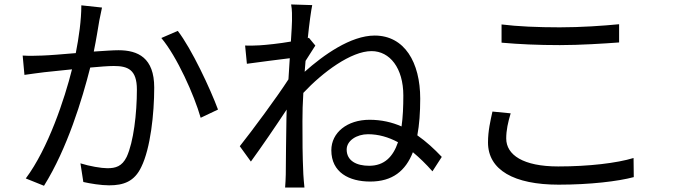

<svg xmlns="http://www.w3.org/2000/svg" viewBox="-20 -811 3040 864"><path d="M346 -787C346 -720 335 -643 321 -572C261 -567 203 -562 170 -561C139 -560 113 -559 82 -561L90 -474C116 -478 156 -483 179 -486C205 -489 253 -494 304 -499C271 -367 197 -143 96 -8L178 25C283 -143 350 -365 386 -507C429 -511 468 -514 492 -514C555 -514 596 -498 596 -408C596 -300 581 -172 550 -105C529 -62 500 -54 463 -54C436 -54 383 -63 342 -76L355 8C386 15 434 23 471 23C536 23 585 6 616 -60C657 -143 674 -299 674 -417C674 -551 601 -585 513 -585C489 -585 448 -582 402 -579C413 -632 422 -690 427 -719C431 -738 435 -759 439 -777ZM706 -640C776 -557 854 -383 883 -281L961 -318C927 -410 842 -592 780 -672Z M1641 -65C1585 -65 1540 -87 1540 -138C1540 -178 1585 -207 1636 -207C1683 -207 1728 -194 1771 -171C1749 -106 1710 -65 1641 -65ZM1370 -641 1365 -639C1372 -708 1380 -764 1385 -788L1290 -791C1295 -766 1294 -740 1294 -717C1294 -706 1292 -670 1289 -624C1238 -615 1180 -609 1148 -607C1124 -606 1105 -605 1083 -606L1091 -524C1153 -532 1239 -544 1284 -549C1282 -518 1280 -486 1278 -454C1228 -376 1114 -222 1059 -153L1109 -84C1157 -150 1222 -245 1270 -318C1270 -303 1269 -290 1269 -280C1267 -170 1267 -121 1266 -26C1266 -10 1264 19 1263 33H1350C1348 15 1346 -10 1345 -27C1341 -116 1341 -176 1341 -266C1341 -304 1342 -348 1345 -393C1432 -486 1560 -581 1652 -581C1734 -581 1795 -505 1795 -381C1795 -331 1793 -284 1787 -242C1744 -261 1696 -272 1643 -272C1542 -272 1471 -214 1471 -135C1471 -35 1551 6 1646 6C1746 6 1805 -42 1838 -126C1867 -102 1897 -73 1926 -40L1968 -105C1934 -141 1898 -174 1858 -202C1867 -250 1871 -305 1871 -367C1871 -531 1800 -651 1666 -651C1558 -651 1435 -563 1351 -488C1352 -505 1354 -521 1355 -537C1370 -561 1387 -588 1399 -606Z M2237 -619C2316 -612 2400 -608 2499 -608C2590 -608 2699 -615 2766 -620V-702C2695 -695 2594 -688 2499 -688C2400 -688 2309 -692 2237 -701V-619ZM2196 -309C2187 -268 2176 -222 2176 -170C2176 -46 2293 20 2494 20C2635 20 2761 5 2832 -14L2831 -100C2756 -77 2629 -62 2492 -62C2334 -62 2258 -114 2258 -188C2258 -225 2266 -261 2278 -301L2196 -309Z"/></svg>

Font: Noto Sans CJK JP Regular
Style: Regular
Weight: 400
Designer: Ryoko NISHIZUKA (kana & ideographs); Paul D. Hunt (Latin, Greek & Cyrillic); Wenlong ZHANG (bopomofo); Sandoll Communica
Foundry: Adobe Systems Incorporated
Version: Version 1.001;PS 1.001;hotconv 1.0.78;makeotf.lib2.5.61930